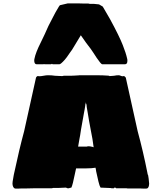

<svg xmlns="http://www.w3.org/2000/svg" viewBox="-20 -1117 958 1138"><path d="M55 -19Q54 -22 54 -29Q54 -39 58 -59Q60 -72 61.5 -79.5Q63 -87 64 -91Q94 -232 123 -339L193 -655Q193 -657 196 -661Q199 -665 203 -666H208Q208 -665 211 -665Q223 -665 238 -668Q253 -671 265 -671Q287 -671 306 -668Q315 -668 326 -667Q337 -666 349 -666Q353 -666 358 -668H376H399L423 -669Q430 -670 440 -670Q448 -670 448 -671H464H498H540Q596 -671 614 -669Q617 -669 622.5 -668.5Q628 -668 629 -666Q636 -666 643 -667Q650 -668 656 -668Q670 -671 683 -671Q689 -671 695 -668Q701 -665 708 -665L713 -666H716Q719 -664 722.5 -660.5Q726 -657 726 -655L796 -339Q828 -222 854 -91Q854 -85 858 -78Q859 -71 861 -59Q863 -47 863 -39Q864 -35 864 -28Q864 -14 858 -5Q854 1 846 1H833Q818 1 810 0H784H759H739Q731 0 731 -1H668V-3Q664 -5 658 -5Q658 -5 657.5 -4.5Q657 -4 656 -3Q656 -1 654 -1H651H643Q638 -3 623 -3Q593 -5 576 -5Q570 -14 563.5 -41Q557 -68 550 -101Q548 -117 546 -123Q525 -119 491 -119H460H431L424 -87Q411 -21 403 -5Q399 -5 393 -3Q391 -2 389.5 -1.5Q388 -1 388 -1H384Q378 -1 375 -3Q373 -5 370 -5L325 -3H309H294Q290 -1 284 -1H280H188H179Q168 0 134 0H108Q100 1 85 1H73Q60 1 55 -19ZM528 -293Q525 -307 518 -346Q516 -356 508 -400Q500 -448 500 -448Q497 -468 494 -483L493 -496Q490 -501 490 -505L489 -511Q488 -509 488 -505Q488 -501 486 -500V-496L484 -483Q483 -476 481.5 -467.5Q480 -459 478 -449L473 -421Q462 -358 460 -348Q459 -337 455 -315Q453 -308 451 -294L443 -248H494L501 -250H503Q515 -250 521 -248Q525 -248 528.5 -246.5Q532 -245 535 -244Q528 -293 528 -293ZM183 -756V-762Q183 -766 184 -768Q191 -805 222 -866Q229 -882 245 -914L267 -963L297 -1021Q305 -1038 329 -1078L335 -1086L382 -1097H440L478 -1096H493H504Q508 -1094 517 -1094H537L567 -1091L589 -1078L632 -1004Q687 -903 708 -849Q726 -804 734 -768L735 -762V-756Q735 -736 720 -736H698H674H645H608H587Q582 -736 573 -747Q552 -774 535 -802Q525 -818 518 -827Q491 -861 459 -908Q420 -842 407 -822L394 -804Q374 -774 364 -763Q340 -736 332 -736H313H292L288 -739L283 -736H253Q249 -736 243 -736.5Q237 -737 227 -736H197Q190 -736 186.5 -742Q183 -748 183 -756Z"/></svg>

Font: Sigmar One
Style: Regular
Weight: 400
Designer: Vernon Adams
Foundry: Vernon Adams
Version: Version 2.000